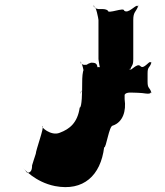

<svg xmlns="http://www.w3.org/2000/svg" viewBox="-20 -778 668 778"><path d="M539 -402C562 -402 584 -394 591 -402C591 -417 593 -389 593 -404C586 -426 578 -418 578 -447V-481C578 -509 586 -501 593 -523C593 -538 591 -511 591 -526C584 -533 563 -495 549 -510C535 -525 511 -488 504 -496C504 -511 507 -479 507 -494C514 -516 520 -510 520 -539V-697C520 -730 530 -728 540 -753C540 -768 538 -739 538 -754C529 -760 500 -720 483 -735C483 -750 417 -720 417 -735C399 -750 370 -730 361 -754C361 -769 359 -738 359 -753C369 -758 379 -700 379 -697V-539C379 -539 385 -486 392 -494C392 -509 394 -481 394 -496C387 -518 364 -495 350 -510C336 -525 315 -504 308 -526C308 -541 306 -508 306 -523C313 -530 321 -479 321 -481V-447C321 -447 313 -396 306 -404C306 -419 308 -387 308 -402C315 -424 336 -433 340 -433C344 -433 376 -439 376 -484C376 -520 372 -524 349 -524C319 -516 313 -492 313 -442C313 -406 312 -342 303 -342C294 -280 262 -255 222 -240C186 -225 143 -266 152 -266C161 -266 125 -169 125 -155C122 -148 112 -113 110 -108C110 -87 104 -78 90 -78C86 -83 74 -98 75 -96C75 -96 122 -40 203 -24C318 -2 388 -67 402 -181C410 -176 422 -269 437 -269C478 -283 492 -328 485 -376V-394C492 -407 516 -402 539 -402Z"/></svg>

Font: Hussar Przerywany
Style: Regular
Weight: 400
Foundry: Cannot Into Space Fonts
Version: Version 0.982